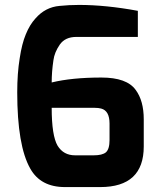

<svg xmlns="http://www.w3.org/2000/svg" viewBox="-20 -759 648 780"><path d="M50 -384Q50 -461 60 -522Q69 -582 85 -620Q101 -659 124 -684Q164 -730 222 -735Q260 -739 301 -739Q410 -739 540 -715V-609H290Q245 -609 223 -578Q201 -546 197 -514Q190 -467 190 -424Q272 -444 392 -444Q495 -444 531 -394Q564 -350 564 -274V-164Q564 1 387 1H244Q145 1 103 -74Q50 -167 50 -384ZM190 -321Q190 -208 214 -167Q238 -128 285 -128H361Q395 -128 410 -140Q425 -153 425 -190V-257Q425 -309 391 -318Q380 -321 364 -321Z"/></svg>

Font: Mina
Style: Bold
Weight: 700
Version: Version 1.000